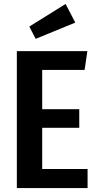

<svg xmlns="http://www.w3.org/2000/svg" viewBox="-20 -949 495 969"><path d="M311 -929 128 -815 160 -753 360 -835ZM421 -691H65V0H422V-96H193V-304H380V-398H193V-596H407Z"/></svg>

Font: Fira Sans Condensed Medium
Style: Regular
Weight: 500
Width: 3
Designer: Carrois Corporate & Edenspiekermann AG
Foundry: Carrois Corporate GbR & Edenspiekermann AG
Version: Version 4.202;PS 004.202;hotconv 1.0.88;makeotf.lib2.5.64775